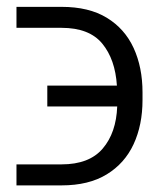

<svg xmlns="http://www.w3.org/2000/svg" viewBox="-20 -546 467 563"><path d="M28.3 -64H160.6Q241.7 -64 281.2 -110.4Q320.8 -156.7 323.7 -233.9H118.7V-294.9H322.8Q317.9 -372.1 279.8 -418.2Q241.7 -464.4 160.6 -464.4H28.3V-525.9H160.6Q240.7 -525.9 293.2 -493.9Q345.7 -461.9 371.8 -405.3Q397.9 -348.6 397.9 -274.9V-252.9Q397.9 -179.7 371.8 -123.3Q345.7 -66.9 293 -34.7Q240.2 -2.4 160.6 -2.4H28.3Z"/></svg>

Font: Inter Light
Style: Regular
Weight: 300
Designer: Rasmus Andersson
Foundry: rsms
Version: Version 4.000;git-a52131595